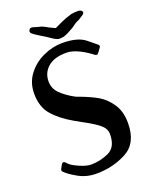

<svg xmlns="http://www.w3.org/2000/svg" viewBox="-155 -924 814 1019"><g transform="rotate(-20 251.5 -414.5)"><path d="M150 -838Q158 -838 177 -831L204 -824Q221 -817 239 -806L271 -791Q305 -806 316 -812Q337 -822 374 -833Q394 -836 412 -836Q423 -836 429.5 -831.5Q436 -827 436 -820Q436 -813 428 -808L402 -791Q399 -790 388.5 -785Q378 -780 354 -762Q314 -739 302 -736Q293 -732 284 -732Q280 -731 273 -731Q265 -731 258.5 -733.5Q252 -736 246 -739.5Q240 -743 235 -746Q207 -766 189 -776L168 -789Q152 -799 142 -807Q132 -815 134 -823Q138 -838 150 -838ZM448 -635Q458 -628 458 -621Q458 -617 454 -613Q451 -609 442 -596Q433 -583 428 -583Q423 -583 415 -588L408 -594Q332 -649 278 -649Q209 -649 173.5 -617.5Q138 -586 138 -538Q138 -497 167.5 -468Q197 -439 245 -413Q259 -407 274 -402Q324 -383 361.5 -361.5Q399 -340 429 -296.5Q459 -253 459 -187Q459 -74 382 -32.5Q305 9 210 9Q155 9 110.5 -16Q66 -41 47 -60Q37 -69 42 -78Q43 -80 50.5 -94Q58 -108 64 -108H66Q69 -108 71.5 -106.5Q74 -105 77.5 -101Q81 -97 86 -92Q99 -79 137 -62.5Q175 -46 200 -46Q253 -46 301 -68.5Q349 -91 349 -164Q349 -195 321.5 -218Q294 -241 236 -272L193 -296Q123 -336 83.5 -382Q44 -428 44 -503Q44 -565 79.5 -611Q115 -657 168.5 -681Q222 -705 275 -705Q362 -705 404 -671Q446 -637 448 -635Z"/></g></svg>

Font: Barrio
Style: Regular
Weight: 400
Designer: Pablo Cosgaya & Sergio Jimenez
Foundry: Pablo Cosgaya & Sergio Jimenez
Version: Version 1.005